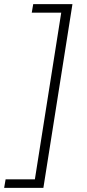

<svg xmlns="http://www.w3.org/2000/svg" viewBox="-81 -725 419 925"><path d="M-61 180 -54 139H87L214 -664H72L79 -705H268L128 180Z"/></svg>

Font: Nunito Sans 10pt SemiExpanded ExtraLight
Style: Italic
Weight: 250
Width: 6
Italic angle: -9°
Designer: Vernon Adams
Foundry: Vernon Adams
Version: Version 3.101;gftools[0.9.27]